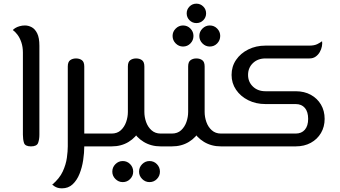

<svg xmlns="http://www.w3.org/2000/svg" viewBox="-20 -799 1857 1048"><path d="M149 0Q117 0 111 -19Q105 -38 105 -64V-512Q105 -543 96.5 -568Q88 -593 75 -610Q62 -627 50 -635Q54 -640 63.5 -646Q73 -652 87 -656Q101 -660 116 -660Q135 -660 153 -650.5Q171 -641 183 -617Q195 -593 195 -549V-64Q195 -38 188 -19Q181 0 149 0Z M440 0V-70H564V0ZM318 229Q305 229 295 226Q285 223 277.5 218Q270 213 265 209Q305 175 322.5 137Q340 99 345 62.5Q350 26 350 0V-436Q350 -461 363 -470.5Q376 -480 395 -480Q414 -480 427 -470.5Q440 -461 440 -436V0Q440 35 434 75Q428 115 414 150Q400 185 376.5 207Q353 229 318 229ZM564 0V-70Q576 -70 580 -61Q584 -52 584 -35Q584 -19 580 -9.5Q576 0 564 0Z M564 0V-70H589Q620 -70 639.5 -88Q659 -106 668.5 -133Q678 -160 678 -188V-436Q678 -461 691 -470.5Q704 -480 723 -480Q742 -480 755 -470.5Q768 -461 768 -436V-188Q768 -134 745 -91.5Q722 -49 682 -24.5Q642 0 589 0ZM857 0Q805 0 764.5 -24.5Q724 -49 701 -91.5Q678 -134 678 -188H768Q768 -160 777.5 -133Q787 -106 807 -88Q827 -70 857 -70H893V0ZM893 0V-70Q905 -70 909 -61Q913 -52 913 -35Q913 -19 909 -9.5Q905 0 893 0ZM564 0Q552 0 548 -9.5Q544 -19 544 -35Q544 -52 548 -61Q552 -70 564 -70ZM796 195Q773 195 756 178Q739 161 739 138Q739 114 756 97Q773 80 796 80Q820 80 836.5 97Q853 114 853 138Q853 161 836.5 178Q820 195 796 195ZM650 195Q627 195 610 178Q593 161 593 138Q593 114 610 97Q627 80 650 80Q674 80 690.5 97Q707 114 707 138Q707 161 690.5 178Q674 195 650 195Z M893 0V-70H918Q949 -70 968.5 -88Q988 -106 997.5 -133Q1007 -160 1007 -188V-436Q1007 -461 1020 -470.5Q1033 -480 1052 -480Q1071 -480 1084 -470.5Q1097 -461 1097 -436V-188Q1097 -134 1074 -91.5Q1051 -49 1011 -24.5Q971 0 918 0ZM1186 0Q1134 0 1093.5 -24.5Q1053 -49 1030 -91.5Q1007 -134 1007 -188H1097Q1097 -160 1106.5 -133Q1116 -106 1136 -88Q1156 -70 1186 -70H1222V0ZM1222 0V-70Q1234 -70 1238 -61Q1242 -52 1242 -35Q1242 -19 1238 -9.5Q1234 0 1222 0ZM893 0Q881 0 877 -9.5Q873 -19 873 -35Q873 -52 877 -61Q881 -70 893 -70ZM1125 -545Q1102 -545 1085 -562Q1068 -579 1068 -603Q1068 -626 1085 -643Q1102 -660 1125 -660Q1149 -660 1165.5 -643Q1182 -626 1182 -603Q1182 -579 1165.5 -562Q1149 -545 1125 -545ZM979 -545Q956 -545 939 -562Q922 -579 922 -603Q922 -626 939 -643Q956 -660 979 -660Q1003 -660 1019.5 -643Q1036 -626 1036 -603Q1036 -579 1019.5 -562Q1003 -545 979 -545ZM1052 -673Q1030 -673 1014.5 -688.5Q999 -704 999 -726Q999 -748 1014.5 -763.5Q1030 -779 1052 -779Q1074 -779 1089.5 -763.5Q1105 -748 1105 -726Q1105 -704 1089.5 -688.5Q1074 -673 1052 -673Z M1222 0V-70H1594Q1626 -70 1644 -91Q1662 -112 1662 -150Q1662 -189 1644 -210Q1626 -231 1594 -231H1429Q1377 -231 1335 -252Q1293 -273 1268.5 -309Q1244 -345 1244 -390Q1244 -436 1268.5 -472Q1293 -508 1335 -529Q1377 -550 1429 -550H1668Q1696 -550 1712.5 -558.5Q1729 -567 1738 -574Q1740 -562 1737 -546Q1734 -530 1725.5 -515Q1717 -500 1703 -490Q1689 -480 1669 -480H1429Q1387 -480 1360.5 -454.5Q1334 -429 1334 -390Q1334 -352 1360.5 -326.5Q1387 -301 1429 -301H1594Q1641 -301 1676.5 -281.5Q1712 -262 1732 -228Q1752 -194 1752 -150Q1752 -107 1732 -73Q1712 -39 1676.5 -19.5Q1641 0 1594 0ZM1222 0Q1210 0 1206 -9.5Q1202 -19 1202 -35Q1202 -52 1206 -61Q1210 -70 1222 -70Z"/></svg>

Font: El Messiri
Style: Regular
Weight: 400
Designer: Mohamed Gaber
Foundry: Kief Type Foundry
Version: Version 2.020